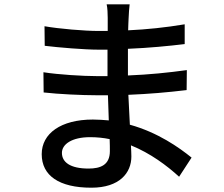

<svg xmlns="http://www.w3.org/2000/svg" viewBox="-20 -820 1040 893"><path d="M268 -109C268 -149 314 -182 399 -182C430 -182 461 -179 490 -173C491 -151 491 -131 491 -117C491 -53 448 -36 392 -36C306 -36 268 -66 268 -109ZM583 -800H476C480 -784 481 -754 481 -737C481 -720 481 -699 481 -676C467 -676 452 -676 438 -676C374 -676 254 -686 187 -698L188 -607C253 -599 373 -589 439 -589C453 -589 467 -589 480 -589C480 -549 480 -507 480 -466C463 -466 446 -466 429 -466C368 -466 250 -473 182 -484L183 -390C252 -382 363 -377 427 -377C446 -377 464 -377 482 -377C483 -340 485 -299 486 -260C462 -262 438 -264 412 -264C263 -264 174 -199 174 -103C174 -3 255 53 405 53C536 53 591 -16 591 -92C591 -106 590 -123 589 -144C680 -107 756 -50 813 2L871 -87C813 -134 714 -204 584 -240C582 -285 579 -333 577 -379C673 -383 756 -390 848 -401L849 -494C762 -482 674 -473 575 -469C575 -501 575 -548 575 -593C672 -597 765 -606 839 -615V-707C750 -692 662 -683 576 -679C577 -701 577 -720 578 -732C579 -760 581 -782 583 -800Z"/></svg>

Font: Noto Sans HK Medium
Style: Regular
Weight: 500
Designer: Ryoko NISHIZUKA 西塚涼子 (kana, bopomofo & ideographs); Paul D. Hunt (Latin, Greek & Cyrillic); Sandoll Communications 산돌커뮤니
Foundry: Adobe
Version: Version 2.002;hotconv 1.0.116;makeotfexe 2.5.65601